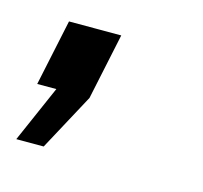

<svg xmlns="http://www.w3.org/2000/svg" viewBox="-53 -161 307 291"><g transform="rotate(15 100.5 -15.5)"><path d="M-7 81 32 -8H2L24 -112H106L84 -8L36 81Z"/></g></svg>

Font: Raleway-v4020 Medium
Style: Italic
Weight: 500
Italic angle: -12°
Designer: Matt McInerney, Pablo Impallari, Rodrigo Fuenzalida
Foundry: Matt McInerney, Pablo Impallari, Rodrigo Fuenzalida
Version: Version 4.020;PS 004.020;hotconv 1.0.88;makeotf.lib2.5.64775